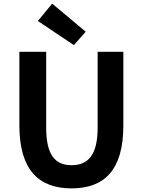

<svg xmlns="http://www.w3.org/2000/svg" viewBox="-20 -1026 788 1060"><path d="M375 14C556 14 661 -87 661 -333V-740H519V-320C519 -166 463 -114 375 -114C288 -114 235 -166 235 -320V-740H87V-333C87 -87 195 14 375 14ZM388 -777 453 -851 268 -1006 189 -910Z"/></svg>

Font: Noto Sans T Chinese Bold
Style: Bold
Weight: 700
Designer: Ryoko NISHIZUKA (kana & ideographs); Paul D. Hunt (Latin, Greek & Cyrillic); Wenlong ZHANG (bopomofo); Sandoll Communica
Foundry: Adobe Systems Incorporated
Version: Version 1.000;PS 1;hotconv 1.0.78;makeotf.lib2.5.61930